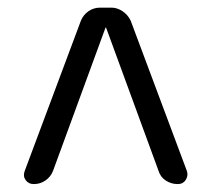

<svg xmlns="http://www.w3.org/2000/svg" viewBox="-20 -750 540 490"><path d="M65.4 -280.3Q52.7 -280.3 45.4 -290.5Q38.1 -300.8 43 -313.5L186.5 -697.3Q192.4 -711.9 205.6 -721.2Q218.8 -730.5 235.4 -730.5H264.6Q279.3 -730.5 293 -721.2Q306.6 -711.9 313.5 -697.3L457 -313.5Q460.9 -301.8 454.1 -291Q447.3 -280.3 434.6 -280.3H432.6Q417 -280.3 403.3 -289.1Q389.6 -297.9 384.8 -313.5L251 -678.7Q251 -679.7 250 -679.7Q249 -679.7 249 -678.7L115.2 -313.5Q109.4 -298.8 96.2 -289.6Q83 -280.3 67.4 -280.3Z"/></svg>

Font: Rounded-L Mgen+ 2m regular
Style: Regular
Weight: 400
Designer: [Source Han Sans]
Ryoko NISHIZUKA  (kana & ideographs); Paul D. Hunt (Latin, Greek & Cyrillic); Wenlong ZHANG  (bopomofo
Version: Version 1.059.20150602